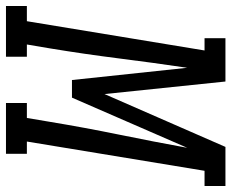

<svg xmlns="http://www.w3.org/2000/svg" viewBox="-133 -689 775 643"><g transform="rotate(90 254.5 -367.5)"><path d="M-47 0V-70H4L102 -665H61V-735H206L248 -330L425 -735H556V-665H505L407 -70H448V0H278V-70H328L341 -147Q360 -262 383.5 -377Q407 -492 428 -607L260 -221H201L160 -607Q143 -492 128.5 -377Q114 -262 95 -147L82 -70H123V0Z"/></g></svg>

Font: Iosevka Slab Oblique
Style: Regular
Weight: 400
Italic angle: -9°
Monospace: yes
Designer: Belleve Invis
Foundry: Belleve Invis
Version: Version 11.1.1; ttfautohint (v1.8.3)